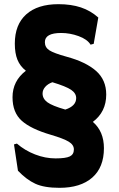

<svg xmlns="http://www.w3.org/2000/svg" viewBox="-20 -786 569 920"><path d="M104 -447Q76 -469 63.5 -500Q51 -531 51 -577Q51 -668 105.5 -717Q160 -766 260 -766Q321 -766 367.5 -750.5Q414 -735 451 -702L429 -576L414 -572Q398 -598 356.5 -613Q315 -628 273 -628Q195 -628 195 -584Q195 -559 216.5 -545Q238 -531 300 -514Q392 -489 440.5 -446Q489 -403 489 -333Q489 -250 425 -202Q478 -156 478 -76Q478 16 422 65Q366 114 265 114Q192 114 149.5 94.5Q107 75 66 32L47 -94L61 -98Q99 -65 148 -46Q197 -27 246 -27Q295 -27 314.5 -36.5Q334 -46 334 -70Q334 -92 309.5 -107Q285 -122 224 -140Q128 -168 84 -207.5Q40 -247 40 -320Q40 -398 104 -447ZM293 -261Q345 -278 345 -316Q345 -339 321 -355.5Q297 -372 231 -392Q209 -384 196.5 -369.5Q184 -355 184 -338Q184 -313 207 -296Q230 -279 293 -261Z"/></svg>

Font: Farro
Style: Bold
Weight: 700
Designer: Aceler Chua
Foundry: Grayscale Limited
Version: Version 1.101